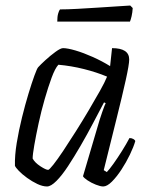

<svg xmlns="http://www.w3.org/2000/svg" viewBox="-20 -674 542 694"><path d="M150 0Q134 0 115 -9Q96 -18 78 -31Q60 -44 48 -56.5Q36 -69 34 -75Q33 -112 40.5 -157.5Q48 -203 59.5 -249.5Q71 -296 83 -335.5Q95 -375 104.5 -401Q114 -427 118 -431Q126 -440 144 -456.5Q162 -473 180.5 -486.5Q199 -500 208 -500Q224 -500 253 -491.5Q282 -483 315.5 -468Q349 -453 378 -435L385 -500Q447 -500 447 -459Q447 -441 434.5 -384.5Q422 -328 401 -244Q380 -160 355 -59L366 -52Q375 -61 390 -82Q405 -103 421 -128.5Q437 -154 448 -175Q456 -175 462 -171.5Q468 -168 469 -164Q463 -143 449.5 -115Q436 -87 419 -61Q402 -35 384.5 -17.5Q367 0 353 0Q343 0 326.5 -6.5Q310 -13 296.5 -22Q283 -31 280 -37L331 -210Q340 -242 349.5 -269Q359 -296 362 -301L356 -304Q338 -270 316.5 -229Q295 -188 271.5 -147.5Q248 -107 226 -73.5Q204 -40 184 -20Q164 0 150 0ZM154 -60Q158 -60 173 -79Q188 -98 209 -129.5Q230 -161 254 -199Q278 -237 300.5 -275Q323 -313 341 -345Q359 -377 367 -397Q329 -413 283 -424.5Q237 -436 191 -440Q179 -427 166.5 -393Q154 -359 141.5 -315.5Q129 -272 119.5 -228Q110 -184 104 -149.5Q98 -115 98 -101Q106 -86 126 -73Q146 -60 154 -60ZM187 -596Q187 -614 190.2 -625Q193.3 -636 196.9 -640Q223 -640 259.5 -642Q295.9 -644 334.2 -646.5Q372.4 -649 403.5 -651Q434.5 -653 450.7 -654L459.7 -645Q458.8 -629 455.7 -615.5Q452.5 -602 449.8 -596Z"/></svg>

Font: Texturina Thin
Style: Italic
Weight: 100
Italic angle: -11°
Designer: Guillermo Torres Carreño
Foundry: Omnibus-Type
Version: Version 1.002; ttfautohint (v1.8.3)